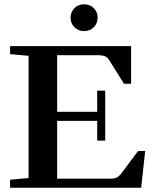

<svg xmlns="http://www.w3.org/2000/svg" viewBox="-20 -879 713 899"><path d="M374 -733.4Q346.7 -733.4 328.6 -751.5Q310.5 -769.5 310.5 -796.4Q310.5 -823.2 328.6 -841.1Q346.7 -858.9 374 -858.9Q400.9 -858.9 418.9 -841.1Q437 -823.2 437 -796.4Q437 -769 418.9 -751.2Q400.9 -733.4 374 -733.4ZM27.3 0V-37.6L113.8 -45.4V-617.7L27.3 -625.5V-663.1H593.8V-486.8H560.5L491.2 -597.7Q483.4 -610.4 471.7 -615.5Q460 -620.6 435.5 -620.6H247.6V-355.5H435.1V-454.6H472.7V-220.7H435.1V-313H247.6V-42.5H498.5Q516.6 -42.5 527.6 -48.3Q538.6 -54.2 550.3 -69.8L626.5 -171.9H659.7L641.1 0Z"/></svg>

Font: Elstob 8pt SemiBold
Style: Regular
Weight: 600
Designer: Peter S. Baker
Version: Version 1.015